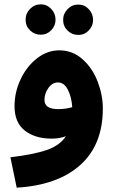

<svg xmlns="http://www.w3.org/2000/svg" viewBox="-20 -635 538 885"><path d="M454 -135Q454 33 349.5 126Q245 219 57 230L28 90Q136 77 195.5 56.5Q255 36 284 -7Q254 4 218 4Q142 4 94.5 -33Q47 -70 47 -146Q47 -210 75 -269.5Q103 -329 150.5 -366Q198 -403 253 -403Q315 -403 361 -361.5Q407 -320 430.5 -258Q454 -196 454 -135ZM248 -132Q282 -132 313 -141Q310 -187 293 -221Q276 -255 247 -255Q221 -255 203 -229.5Q185 -204 185 -174Q185 -132 248 -132ZM98 -544Q98 -573 118.5 -594Q139 -615 168 -615Q196 -615 216 -594Q236 -573 236 -544Q236 -516 216 -495.5Q196 -475 168 -475Q139 -475 118.5 -495Q98 -515 98 -544ZM271 -543Q271 -572 291.5 -593Q312 -614 341 -614Q369 -614 389 -593Q409 -572 409 -543Q409 -515 389 -494.5Q369 -474 341 -474Q312 -474 291.5 -494Q271 -514 271 -543Z"/></svg>

Font: Noto Sans Arabic
Style: Bold
Weight: 700
Designer: Nadine Chahine
Foundry: Monotype Imaging Inc.
Version: Version 1.001